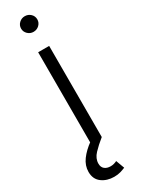

<svg xmlns="http://www.w3.org/2000/svg" viewBox="-251 -757 726 988"><g transform="rotate(-30 111.5 -263.0)"><path d="M80.1 0V-541H145.5V0ZM99.6 210Q57.1 210 26.9 187.7Q-3.4 165.5 -3.4 122.1Q-3.4 85 20.5 52.2Q44.4 19.5 85.4 -9.8L146 0Q110.8 28.3 86.4 54.2Q62 80.1 62 110.8Q62 131.8 75.2 142.8Q88.4 153.8 110.4 153.8Q121.6 153.8 130.9 151.1Q140.1 148.4 147.9 144.5L166.5 194.8Q153.8 200.2 137.5 205.1Q121.1 210 99.6 210ZM112.8 -643.6Q93.3 -643.6 79.1 -657.2Q64.9 -670.9 64.9 -689.9Q64.9 -709.5 79.1 -722.9Q93.3 -736.3 112.8 -736.3Q132.8 -736.3 147 -722.9Q161.1 -709.5 161.1 -689.9Q161.1 -670.9 147 -657.2Q132.8 -643.6 112.8 -643.6Z"/></g></svg>

Font: Inter 17pt Light
Style: Regular
Weight: 300
Version: Version 4.001;git-66647c0bb